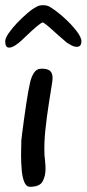

<svg xmlns="http://www.w3.org/2000/svg" viewBox="-24 -733 333 738"><path d="M91 -15Q77 -15 69.5 -33Q62 -51 59.5 -79Q57 -107 57 -137Q57 -151 57.5 -165.5Q58 -180 58 -193Q58 -197 61 -219.5Q64 -242 68 -272Q72 -302 76.5 -331.5Q81 -361 84 -378Q87 -391 91 -412.5Q95 -434 105.5 -451.5Q116 -469 136 -469Q159 -469 168.5 -460.5Q178 -452 178 -434Q178 -429 177.5 -424Q177 -419 176 -413Q171 -381 163.5 -333.5Q156 -286 150.5 -234.5Q145 -183 147 -137Q148 -126 149.5 -111.5Q151 -97 151 -83Q151 -57 140 -36Q129 -15 91 -15ZM11 -550Q-4 -550 -4 -574Q-4 -586 9 -605Q22 -624 41.5 -644.5Q61 -665 81.5 -682.5Q102 -700 117 -707Q125 -713 142 -713Q157 -713 167 -707Q192 -692 220.5 -666.5Q249 -641 269 -615.5Q289 -590 289 -574Q289 -553 271 -553Q261 -553 250 -559Q239 -565 233 -569Q223 -577 203.5 -594.5Q184 -612 166 -628Q148 -644 140 -647Q132 -644 115.5 -630Q99 -616 82.5 -600Q66 -584 57 -576Q50 -569 36 -559.5Q22 -550 11 -550Z"/></svg>

Font: Fuzzy Bubbles
Style: Regular
Weight: 400
Designer: Robert E. Leuschke
Foundry: Robert E. Leuschke
Version: Version 1.010; ttfautohint (v1.8.3)